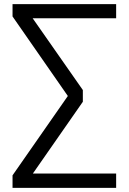

<svg xmlns="http://www.w3.org/2000/svg" viewBox="-20 -732 628 934"><path d="M545 -712V-643H139L383 -294V-237L140 112H545V182H41V121L310 -265L41 -652V-712Z"/></svg>

Font: Muli
Style: Regular
Weight: 400
Designer: Vernon Adams
Foundry: Vernon Adams
Version: Version 2.000